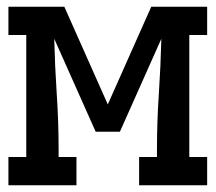

<svg xmlns="http://www.w3.org/2000/svg" viewBox="-20 -550 640 570"><path d="M5 0V-84H58V-446H5V-530H171L300 -240L429 -530H595V-446H542V-84H595V0H393V-84H446V-106Q446 -188 451.5 -270.5Q457 -353 459 -435L336 -159H264L141 -435Q143 -353 148.5 -270.5Q154 -188 154 -106V-84H207V0Z"/></svg>

Font: Iosevka Curly Slab MdEx
Style: Regular
Weight: 500
Width: 7
Monospace: yes
Designer: Belleve Invis
Foundry: Belleve Invis
Version: Version 11.1.0; ttfautohint (v1.8.3)